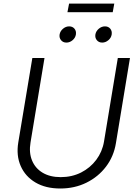

<svg xmlns="http://www.w3.org/2000/svg" viewBox="-20 -1056 768 1087"><path d="M321.3 11.2Q238.3 11.2 180.7 -22.9Q123 -57.1 97.2 -116.2Q71.3 -175.3 83.5 -249.5L163.1 -727.5H231.9L152.8 -249.5Q143.1 -191.9 161.4 -147.5Q179.7 -103 221.4 -78.1Q263.2 -53.2 323.7 -53.2Q387.2 -53.2 439 -79.3Q490.7 -105.5 524.9 -151.1Q559.1 -196.8 568.8 -254.4L647 -727.5H715.8L636.2 -245.1Q624 -170.4 580.1 -112.5Q536.1 -54.7 469.2 -21.7Q402.3 11.2 321.3 11.2ZM558.6 -814.9Q539.6 -814.9 528.3 -828.4Q517.1 -841.8 520 -860.8Q523.4 -879.9 539.3 -893.3Q555.2 -906.7 574.2 -906.7Q593.3 -906.7 604.2 -893.6Q615.2 -880.4 612.3 -860.8Q609.4 -841.8 593.5 -828.4Q577.6 -814.9 558.6 -814.9ZM356 -814.9Q336.9 -814.9 325.7 -828.4Q314.5 -841.8 317.4 -860.8Q320.8 -879.9 336.7 -893.3Q352.5 -906.7 371.6 -906.7Q390.6 -906.7 401.6 -893.6Q412.6 -880.4 409.7 -860.8Q406.7 -841.8 390.9 -828.4Q375 -814.9 356 -814.9ZM627 -1035.6 618.2 -986.8H361.8L371.1 -1035.6Z"/></svg>

Font: Inter 17pt Light
Style: Italic
Weight: 300
Italic angle: -9.3988°
Version: Version 4.001;git-66647c0bb